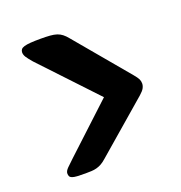

<svg xmlns="http://www.w3.org/2000/svg" viewBox="-91 -646 573 607"><g transform="rotate(-20 196.0 -342.5)"><path d="M342.8 -291.5Q354 -301.3 358.2 -309.1Q362.3 -316.9 362.3 -324.7Q362.3 -332.5 358.9 -339.4Q355.5 -346.2 345.7 -357.9L195.8 -536.6Q187.5 -546.9 179.9 -552.7Q172.4 -558.6 162.9 -561.8Q153.3 -564.9 140.4 -565.9Q127.5 -566.9 108.9 -566.9Q88.4 -566.9 75 -565.9Q61.5 -564.9 53.5 -562.5Q45.4 -560.1 42.3 -555.9Q39.1 -551.8 39.1 -545.9Q39.1 -538.1 44.2 -530Q49.3 -522 61.5 -507.8L233.9 -324.7L75.2 -177.2Q61.5 -164.6 52 -155Q42.5 -145.5 42.5 -137.7Q42.5 -131.8 44.5 -127.9Q46.4 -124 52.3 -121.8Q58.1 -119.6 68.6 -118.9Q79.1 -118.2 96.7 -118.2Q107.9 -118.2 117 -118.7Q126 -119.1 134.3 -121.3Q142.6 -123.5 150.6 -127.9Q158.7 -132.3 168 -140.6Z"/></g></svg>

Font: Denk One
Style: Regular
Weight: 400
Designer: Irina Smirnova
Foundry: Irina Smirnova
Version: Version 1.002